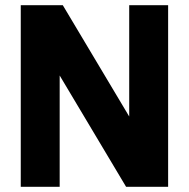

<svg xmlns="http://www.w3.org/2000/svg" viewBox="-20 -720 728 740"><path d="M60 -700H222L478 -271V-700H628V0H466L210 -429V0H60Z"/></svg>

Font: Urbanist
Style: Regular
Weight: 400
Designer: Corey Hu
Foundry: Corey Hu
Version: Version 1.2; befe77262ef67d88f1d94aa3d2e49ef1327b4483